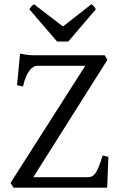

<svg xmlns="http://www.w3.org/2000/svg" viewBox="-20 -872 563 892"><path d="M483.9 -143.1Q482.9 -127.4 482.2 -108.4Q481.4 -89.4 480.7 -70.1Q480 -50.8 479.2 -32.5Q478.5 -14.2 478 0H43L28.8 -22L376 -566.4H151.9Q144 -566.4 134.8 -561Q125.5 -555.7 116.7 -543.9Q107.9 -532.2 100.1 -513.9Q92.3 -495.6 86.9 -470.2L59.1 -476.1L73.2 -623Q86.4 -620.1 97.4 -618.4Q108.4 -616.7 118.9 -616Q129.4 -615.2 140.6 -615.2H466.8L479 -594.2L134.8 -48.8H390.1Q400.4 -48.8 408.7 -53.5Q417 -58.1 424.6 -69.3Q432.1 -80.6 439.9 -100.1Q447.8 -119.6 457 -149.9ZM297.4 -679.2H245.1L116.2 -829.1Q119.6 -834 122.1 -837.4Q124.5 -840.8 126.7 -843.3Q128.9 -845.7 131.6 -847.7Q134.3 -849.6 138.2 -852.1L272.5 -749L404.3 -852.1Q412.6 -847.7 416 -843.3Q419.4 -838.9 425.3 -829.1Z"/></svg>

Font: Gentium Plus Am
Style: Regular
Weight: 400
Designer: J. Victor Gaultney, Annie Olsen, Iska Routamaa, Becca Hirsbrunner
Foundry: SIL International
Version: Version 5.000